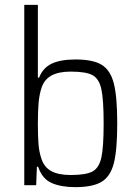

<svg xmlns="http://www.w3.org/2000/svg" viewBox="-20 -763 563 791"><path d="M137 -76H132L129 0H80V-743H136V-443H141Q157 -484 193.5 -501Q230 -518 291 -518Q363 -518 399 -496Q435 -474 449 -419Q463 -364 463 -255Q463 -145 449 -90.5Q435 -36 398.5 -14Q362 8 290 8Q232 8 193 -9Q154 -26 137 -76ZM407 -255Q407 -353 397.5 -396Q388 -439 361 -453.5Q334 -468 271 -468Q221 -468 191.5 -451.5Q162 -435 151 -401Q142 -373 139 -339.5Q136 -306 136 -255Q136 -203 138.5 -170.5Q141 -138 150 -111Q161 -75 190.5 -58.5Q220 -42 271 -42Q334 -42 361 -56.5Q388 -71 397.5 -113.5Q407 -156 407 -255Z"/></svg>

Font: Saira SemiCondensed Light
Style: Regular
Weight: 300
Width: 4
Designer: Hector Gatti with collaboration of the Omnibus-Type team
Foundry: Omnibus-Type
Version: Version 0.072; ttfautohint (v1.8)